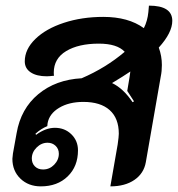

<svg xmlns="http://www.w3.org/2000/svg" viewBox="-20 -653 632 682"><path d="M544 -484Q555 -454 555 -422Q555 -400 551 -381L498 -77Q491 -37 457.5 -14Q424 9 372 9L398 -140Q402 -168 402 -178Q402 -233 369.5 -262Q337 -291 276 -291Q225 -291 190 -270Q155 -249 149 -215L148 -205Q126 -196 106 -178L108 -174Q142 -199 175 -199Q210 -199 233.5 -176Q257 -153 257 -119Q257 -62 220.5 -26.5Q184 9 125 9Q81 9 52.5 -18.5Q24 -46 24 -89Q24 -94 26 -108L39 -180Q54 -267 116 -318.5Q178 -370 270 -375Q356 -412 423 -469Q396 -498 331 -498Q259 -498 215 -471.5Q171 -445 171 -395Q171 -387 172 -384Q154 -382 146 -382Q110 -382 89 -396Q68 -410 68 -435Q68 -478 105.5 -514.5Q143 -551 207 -572Q271 -593 347 -593Q436 -593 491 -553Q504 -579 507 -610L509 -633Q592 -633 592 -579Q592 -537 544 -484ZM456 -293Q437 -323 432 -330L440 -378L443 -399Q418 -382 378 -358Q418 -339 451 -290ZM93 -90Q93 -73 104 -62Q115 -51 133 -51Q156 -51 172.5 -68Q189 -85 189 -107Q189 -124 177.5 -135Q166 -146 149 -146Q127 -146 110 -129Q93 -112 93 -90Z"/></svg>

Font: K2D SemiBold
Style: Italic
Weight: 600
Italic angle: -10°
Designer: Katatrad Aksorn Co.,Ltd.
Foundry: Cadson Demak Co.,Ltd.
Version: Version 1.000; ttfautohint (v1.6)